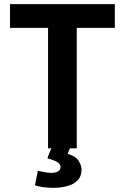

<svg xmlns="http://www.w3.org/2000/svg" viewBox="-20 -713 600 923"><path d="M237 190Q213 190 189.5 187Q166 184 148 178L162 108Q169 109 188.5 113.5Q208 118 225 118Q271 118 271 90Q271 79 261.5 70.5Q252 62 231 55L208 48Q212 35 217.5 22.5Q223 10 227 0H211V-579H28V-693H532V-579H349V0H317Q313 6 310.5 12.5Q308 19 306 27Q343 37 357.5 59.5Q372 82 372 102Q372 135 352.5 154.5Q333 174 302 182Q271 190 237 190Z"/></svg>

Font: Ubuntu Sans Mono
Style: Regular
Weight: 400
Monospace: yes
Designer: Dalton Maag Ltd
Foundry: Dalton Maag Ltd
Version: Version 1.006